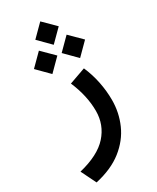

<svg xmlns="http://www.w3.org/2000/svg" viewBox="-239 -667 814 996"><g transform="rotate(-30 168.5 -169.0)"><path d="M120.1 -533.7 189.9 -603.5 260.3 -533.7 189.9 -463.4ZM204.1 -405.8 273.9 -475.6 344.2 -405.8 273.9 -335.4ZM38.1 -405.8 107.9 -475.6 178.2 -405.8 107.9 -335.4ZM264.2 -279.3Q286.6 -228 297.6 -173.1Q308.6 -118.2 308.6 -64.9Q308.6 10.7 278.8 78.1Q249 145.5 186.5 194.8Q124 244.1 25.4 266.1L-19 175.8Q99.6 147 153.8 86.2Q208 25.4 208 -57.1Q208 -147.5 166.5 -244.6Z"/></g></svg>

Font: Vazir Medium
Style: Medium
Weight: 500
Designer: Saber Rastikerdar
Foundry: Saber Rastikerdar
Version: Version 30.0.0